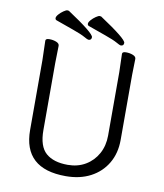

<svg xmlns="http://www.w3.org/2000/svg" viewBox="-96 -958 901 1054"><g transform="rotate(10 355.0 -431.0)"><path d="M342 18Q106 18 106 -198V-586L103 -695Q103 -707 124 -707Q145 -707 162.5 -700Q180 -693 180 -680L178 -584V-210Q178 -119 220.5 -82Q263 -45 342 -45Q398 -45 441 -70.5Q484 -96 508.5 -140.5Q533 -185 533 -242V-595L530 -697Q530 -709 551 -709Q572 -709 589.5 -702Q607 -695 607 -682L605 -594V-230Q605 -156 572 -100Q539 -44 480 -13Q421 18 342 18ZM335 -741Q330 -741 310 -752.5Q290 -764 242 -781Q194 -798 144 -816Q137 -819 137 -827.5Q137 -836 148 -848.5Q159 -861 173 -870.5Q187 -880 193.5 -880Q200 -880 202 -879Q352 -780 352 -758Q352 -741 335 -741ZM515 -741Q510 -741 490 -752.5Q470 -764 422 -781Q374 -798 324 -816Q317 -819 317 -827.5Q317 -836 328 -848.5Q339 -861 353 -870.5Q367 -880 373.5 -880Q380 -880 382 -879Q532 -780 532 -758Q532 -741 515 -741Z"/></g></svg>

Font: LXGW WenKai TC
Style: Regular
Weight: 400
Designer: LXGW / Fontworks Inc.
Foundry: LXGW / Fontworks Inc.
Version: Version 1.330